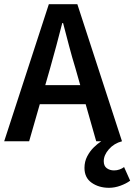

<svg xmlns="http://www.w3.org/2000/svg" viewBox="-22 -674 641 916"><path d="M498 222Q450 222 415.5 198Q381 174 381 127Q381 97 394 72Q407 47 425.5 29Q444 11 461 0H437L338 -348Q322 -400 307.5 -455Q293 -510 279 -564H275Q261 -510 246.5 -455Q232 -400 217 -348L117 0H-2L211 -654H347L560 0Q522 10 497.5 38Q473 66 473 95Q473 118 487.5 128.5Q502 139 522 139Q536 139 548.5 134.5Q561 130 570 123L599 188Q580 202 552.5 212Q525 222 498 222ZM124 -177V-268H432V-177Z"/></svg>

Font: Mada SemiBold
Style: Regular
Weight: 600
Designer: Khaled Hosny
Version: Version 1.5